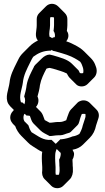

<svg xmlns="http://www.w3.org/2000/svg" viewBox="-20 -759 554 1009"><path d="M278 24 297 43C298 43 299 44 299 44V46V55C298 63 296 71 291 79V86C292 98 292 107 292 112C293 119 293 124 293 129C294 139 292 152 290 159C284 160 279 160 273 159C272 153 271 144 272 135V119C271 107 269 72 270 58C270 46 273 34 278 24ZM110 -161 119 -152C125 -152 133 -151 137 -150C143 -134 146 -120 156 -110L192 -74C205 -61 223 -54 239 -45C240 -44 240 -44 241 -44C256 -44 270 -48 285 -48H296C312 -48 326 -57 340 -60C345 -61 349 -63 352 -66L387 -101C398 -112 398 -131 404 -145C406 -150 409 -157 410 -160C416 -161 424 -161 429 -160C430 -152 430 -145 427 -137C423 -124 419 -113 415 -100C412 -84 404 -67 397 -55C385 -48 375 -44 361 -42C345 -35 323 -29 303 -27H297L273 -3L251 -24C206 -20 181 -44 151 -61C149 -62 147 -63 146 -64C138 -75 133 -88 129 -101L108 -122C102 -133 102 -145 106 -157ZM245 -564C243 -565 241 -565 241 -565C235 -588 243 -601 243 -626V-659C243 -662 244 -667 244 -668C248 -669 250 -669 253 -669C256 -669 261 -668 263 -668C264 -664 264 -662 264 -659V-626C264 -619 263 -611 262 -601C262 -600 262 -598 261 -597C269 -586 270 -574 268 -564C265 -563 262 -562 258 -562L254 -558L248 -563C247 -563 246 -563 245 -564ZM252 -497 258 -492C272 -490 293 -482 306 -479C318 -476 343 -467 354 -462L372 -453C382 -448 392 -441 401 -435C404 -431 407 -427 409 -422L415 -406C419 -395 419 -382 417 -375C410 -373 403 -374 400 -375C397 -380 395 -384 393 -389L358 -424C334 -448 295 -457 259 -468C252 -470 247 -471 242 -472H239C227 -472 211 -463 201 -453L165 -418C161 -414 158 -409 157 -405C143 -377 126 -347 120 -312C118 -292 112 -269 107 -252C114 -239 113 -223 108 -211L99 -220C96 -220 92 -221 90 -222C78 -254 96 -293 100 -324C104 -365 122 -397 137 -428L146 -446C148 -451 152 -456 155 -461C180 -479 206 -493 248 -493ZM179 -546C163 -538 149 -529 136 -516L135 -515L100 -480C90 -470 82 -459 76 -446L67 -428C52 -397 34 -365 30 -324C26 -290 4 -247 24 -213C28 -208 30 -204 35 -199L36 -198L53 -181L47 -174C30 -156 29 -129 46 -111V-110L60 -96C66 -78 78 -59 92 -45L127 -10C134 -3 142 4 151 9C168 19 184 32 202 39C201 45 200 52 200 58C199 72 201 107 202 119V135C199 154 203 171 214 182L250 218C266 234 296 234 312 218L347 183C359 171 365 150 363 129C363 124 363 119 362 112C362 107 362 98 361 86V79C366 71 368 63 369 55V46C369 43 361 28 361 28C383 24 401 16 416 1L417 0L452 -35C469 -52 480 -74 485 -100C489 -113 493 -124 497 -137C503 -155 498 -172 487 -183L452 -218C439 -231 418 -236 399 -227C395 -225 392 -224 389 -221L388 -220L353 -184C343 -174 340 -160 334 -145C332 -139 330 -134 328 -127C318 -123 307 -118 296 -118H285C270 -118 256 -114 241 -114C240 -114 240 -114 239 -115C231 -119 222 -124 215 -128C213 -132 211 -138 209 -144C205 -156 200 -166 193 -173L169 -197C181 -210 187 -232 177 -252C182 -269 188 -292 190 -312C196 -344 210 -371 224 -398C227 -399 235 -402 239 -402H242C247 -401 252 -400 259 -398C284 -390 309 -384 331 -373C335 -366 340 -356 346 -350L381 -315C395 -301 424 -301 440 -317L475 -352C487 -364 492 -385 485 -406L479 -422C474 -434 466 -445 457 -454L422 -489C408 -503 390 -514 372 -523L354 -532C348 -535 340 -538 328 -542C340 -556 345 -578 331 -597C332 -598 332 -600 332 -601C333 -611 334 -619 334 -626V-659C334 -671 329 -682 321 -690L286 -725C277 -734 265 -739 253 -739C241 -739 230 -734 222 -726L186 -690C178 -682 173 -671 173 -659V-626C173 -597 160 -569 179 -546Z"/></svg>

Font: Dictator
Style: Chalk
Weight: 500
Version: Version MIL.1277